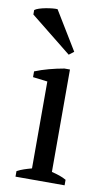

<svg xmlns="http://www.w3.org/2000/svg" viewBox="-93 -811 482 855"><g transform="rotate(10 147.5 -383.5)"><path d="M96 -767C85 -768 64 -766 43 -762C22 -758 2 -752 -6 -745V-725L180 -576L202 -593ZM263 -25C244 -36 224 -42 197 -49V-512H172C127 -504 80 -492 41 -476V-450L107 -442V-49C82 -42 61 -36 41 -25V0H263Z"/></g></svg>

Font: PT Serif
Style: Regular
Weight: 400
Designer: A.Korolkova, O.Umpeleva, V.Yefimov
Foundry: ParaType Ltd
Version: Version 1.000;PS 001.000;hotconv 1.0.88;makeotf.lib2.5.64775